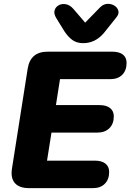

<svg xmlns="http://www.w3.org/2000/svg" viewBox="-20 -972 674 992"><path d="M130 0Q79 0 56.5 -26.5Q34 -53 42 -102L123 -617Q137 -705 226 -705H560Q596 -705 615 -690Q634 -675 634 -647Q634 -608 611.5 -585.5Q589 -563 550 -563H290L269 -429H494Q530 -429 549 -413.5Q568 -398 568 -371Q568 -332 545 -309.5Q522 -287 484 -287H246L223 -142H470Q506 -142 525 -126.5Q544 -111 544 -84Q544 -45 521.5 -22.5Q499 0 461 0ZM410 -749Q377 -749 354.5 -765Q332 -781 313 -810L271 -878Q257 -901 262 -918.5Q267 -936 283.5 -945Q300 -954 321 -950Q342 -946 360 -925L420 -855L497 -934Q514 -951 534.5 -952Q555 -953 571 -943Q587 -933 591.5 -916.5Q596 -900 581 -882L518 -803Q473 -749 410 -749Z"/></svg>

Font: Nunito Black
Style: Italic
Weight: 900
Italic angle: -9°
Designer: Vernon Adams
Foundry: Vernon Adams
Version: Version 3.601; ttfautohint (v1.8.2.53-6de2)